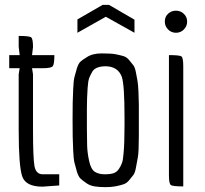

<svg xmlns="http://www.w3.org/2000/svg" viewBox="-20 -764 846 791"><path d="M57 -228V-458L61 -483H18V-537H61L57 -572V-616Q101 -616 108.5 -610Q116 -604 116 -570L112 -537H204Q204 -500 197.5 -491.5Q191 -483 156 -483H112L116 -458V-228Q116 -114 122 -80Q128 -46 156 -46H224V0L155 5Q86 5 71.5 -37.5Q57 -80 57 -228Z M337 -528Q360 -544 399.5 -544Q439 -544 456.5 -540.5Q474 -537 488 -533Q502 -529 512 -516.5Q522 -504 529 -495.5Q536 -487 540 -465.5Q544 -444 546.5 -430.5Q549 -417 550.5 -385Q552 -353 552 -333V-271Q552 -271 552 -267Q552 -267 552 -206Q552 -138 548 -116.5Q544 -95 540 -73Q536 -51 529 -42.5Q522 -34 512 -21.5Q502 -9 488 -4.5Q474 0 456.5 3.5Q439 7 414.5 7Q390 7 370.5 4Q351 1 336.5 -9Q322 -19 312.5 -27.5Q303 -36 296.5 -58Q290 -80 286.5 -95Q283 -110 281.5 -144.5Q280 -179 279.5 -201Q279 -223 279 -271Q279 -319 279.5 -340.5Q280 -362 281.5 -396.5Q283 -431 286.5 -445.5Q290 -460 296.5 -481.5Q303 -503 312.5 -511Q322 -519 337 -528ZM493 -248V-282Q493 -413 482 -447Q466 -490 416 -491Q375 -491 361 -470Q353 -456 348 -444Q343 -432 341 -402Q338 -358 338 -317Q338 -276 338 -234.5Q338 -193 339 -163Q340 -133 347.5 -99.5Q355 -66 371 -56Q387 -46 411 -46Q435 -46 448 -50.5Q461 -55 469.5 -67.5Q478 -80 482.5 -92.5Q487 -105 489 -132Q493 -171 493 -248ZM534 -629 416 -695 299 -629V-684L403 -744H429L534 -683Z M737.5 -642.5Q724 -629 705 -629Q686 -629 672.5 -642.5Q659 -656 659 -675.5Q659 -695 672.5 -707.5Q686 -720 705 -720Q724 -720 737.5 -707Q751 -694 751 -675Q751 -656 737.5 -642.5ZM676 -42V-537Q720 -537 727.5 -531.5Q735 -526 735 -491V4Q691 4 683.5 -2Q676 -8 676 -42Z"/></svg>

Font: Economica
Style: Regular
Weight: 400
Designer: Vicente Lamonaca
Foundry: Vicente Lamonaca
Version: Version 1.101